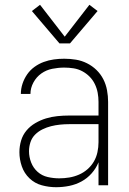

<svg xmlns="http://www.w3.org/2000/svg" viewBox="-20 -773 540 801"><path d="M214 8Q184 8 154.5 0Q125 -8 103 -29Q81 -50 71 -79Q61 -108 61 -138Q61 -163 68 -186.5Q75 -210 90.5 -228.5Q106 -247 127.5 -259.5Q149 -272 172 -279Q195 -286 219.5 -288.5Q244 -291 268 -291H391V-348Q391 -367 387.5 -386Q384 -405 375.5 -422.5Q367 -440 353.5 -453.5Q340 -467 323 -476Q306 -485 287 -488Q268 -491 248 -491Q223 -491 198 -486Q173 -481 152.5 -466.5Q132 -452 119.5 -429Q107 -406 107 -381H67Q67 -403 74 -424Q81 -445 93.5 -463Q106 -481 124 -494Q142 -507 162.5 -514.5Q183 -522 204.5 -525Q226 -528 248 -528Q273 -528 297 -524Q321 -520 343 -509Q365 -498 382.5 -481Q400 -464 411 -442.5Q422 -421 426.5 -396.5Q431 -372 431 -348V0H391V-96Q381 -71 362.5 -50Q344 -29 320 -16Q296 -3 269 2.5Q242 8 214 8ZM227 -29Q248 -29 269 -32.5Q290 -36 309.5 -44.5Q329 -53 345 -67Q361 -81 371.5 -99Q382 -117 386.5 -138Q391 -159 391 -180V-255H268Q249 -255 230 -253Q211 -251 193 -246.5Q175 -242 157.5 -233.5Q140 -225 126.5 -211.5Q113 -198 107 -179.5Q101 -161 101 -142Q101 -118 110 -95Q119 -72 137 -56Q155 -40 179 -34.5Q203 -29 227 -29ZM272 -592H228L113 -727L147 -753L250 -620L353 -753L387 -727Z"/></svg>

Font: Iosevka SS04 Extralight
Style: Regular
Weight: 200
Monospace: yes
Designer: Belleve Invis
Foundry: Belleve Invis
Version: Version 19.0.0; ttfautohint (v1.8.4)